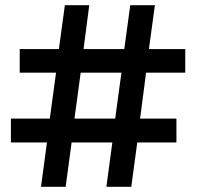

<svg xmlns="http://www.w3.org/2000/svg" viewBox="-20 -720 760 740"><path d="M138 0 161 -171H22V-263H172L196 -440H56V-531H207L230 -700H324L302 -531H459L482 -700H577L554 -531H694V-440H543L520 -263H660V-171H509L486 0H390L413 -171H256L233 0ZM267 -263H424L448 -440H291Z"/></svg>

Font: MuseoModerno Thin Medium
Style: Regular
Weight: 500
Version: Version 1.003